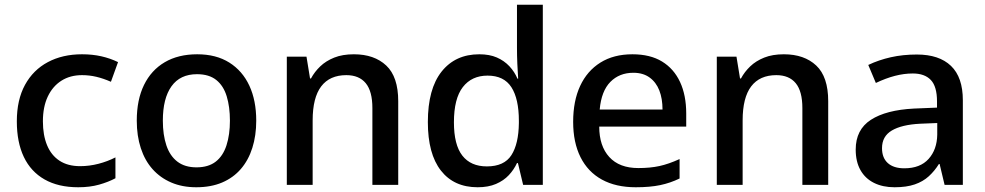

<svg xmlns="http://www.w3.org/2000/svg" viewBox="-20 -780 4155 810"><path d="M310 10Q226 10 168 -23Q110 -56 80.5 -118Q51 -180 51 -268Q51 -359 85.5 -422Q120 -485 182 -518Q244 -551 326 -551Q370 -551 407.5 -542.5Q445 -534 478 -518L448 -435Q416 -449 386.5 -456Q357 -463 326 -463Q276 -463 239 -439.5Q202 -416 181.5 -372.5Q161 -329 161 -268Q161 -210 178.5 -167.5Q196 -125 231 -102Q266 -79 318 -79Q357 -79 395.5 -89Q434 -99 467 -116V-28Q437 -12 398 -1Q359 10 310 10Z M1061 -271Q1061 -208 1044.5 -156Q1028 -104 996 -67Q964 -30 917 -10Q870 10 808 10Q749 10 702.5 -10Q656 -30 623.5 -66.5Q591 -103 574 -155Q557 -207 557 -271Q557 -359 587.5 -421.5Q618 -484 675 -517.5Q732 -551 812 -551Q892 -551 947.5 -516Q1003 -481 1032 -418.5Q1061 -356 1061 -271ZM667 -271Q667 -211 682 -166.5Q697 -122 728.5 -98Q760 -74 809 -74Q859 -74 890 -98Q921 -122 935.5 -167Q950 -212 950 -271Q950 -329 936.5 -373.5Q923 -418 892.5 -442.5Q862 -467 811 -467Q740 -467 703.5 -416Q667 -365 667 -271Z M1473 -551Q1559 -551 1609.5 -503.5Q1660 -456 1660 -353V0H1551V-324Q1551 -395 1523 -429Q1495 -463 1441 -463Q1371 -463 1335 -415.5Q1299 -368 1299 -272V0H1190V-541H1273L1288 -449H1292Q1307 -477 1331 -500Q1355 -523 1390 -537Q1425 -551 1473 -551Z M1995 10Q1895 10 1840 -60.5Q1785 -131 1785 -265Q1785 -405 1843 -478Q1901 -551 2002 -551Q2045 -551 2076 -537.5Q2107 -524 2129 -500.5Q2151 -477 2163 -448H2166Q2164 -476 2162.5 -510.5Q2161 -545 2161 -578V-760H2270V0H2187L2165 -92H2161Q2148 -64 2126.5 -41Q2105 -18 2072.5 -4Q2040 10 1995 10ZM2034 -78Q2107 -78 2137.5 -125.5Q2168 -173 2169 -261V-270Q2169 -363 2137.5 -412Q2106 -461 2037 -461Q1970 -461 1932.5 -412.5Q1895 -364 1895 -264Q1895 -169 1930.5 -123.5Q1966 -78 2034 -78Z M2648 -551Q2723 -551 2773 -520.5Q2823 -490 2849 -434Q2875 -378 2875 -301V-246H2508Q2508 -164 2550.5 -117.5Q2593 -71 2673 -71Q2723 -71 2762 -79.5Q2801 -88 2847 -109V-27Q2808 -8 2765 1Q2722 10 2662 10Q2578 10 2519 -22.5Q2460 -55 2429 -117Q2398 -179 2398 -266Q2398 -354 2427.5 -417.5Q2457 -481 2513 -516Q2569 -551 2648 -551ZM2652 -473Q2593 -473 2555 -434.5Q2517 -396 2510 -318H2775Q2775 -364 2761.5 -398.5Q2748 -433 2720.5 -453Q2693 -473 2652 -473Z M3287 -551Q3373 -551 3423.5 -503.5Q3474 -456 3474 -353V0H3365V-324Q3365 -395 3337 -429Q3309 -463 3255 -463Q3185 -463 3149 -415.5Q3113 -368 3113 -272V0H3004V-541H3087L3102 -449H3106Q3121 -477 3145 -500Q3169 -523 3204 -537Q3239 -551 3287 -551Z M3848 -550Q3942 -550 3992 -502Q4042 -454 4042 -357V0H3965L3944 -88H3941Q3923 -59 3898.5 -36.5Q3874 -14 3839 -2Q3804 10 3754 10Q3704 10 3667 -8.5Q3630 -27 3610 -62.5Q3590 -98 3590 -149Q3590 -233 3654 -274.5Q3718 -316 3836 -322L3933 -326V-352Q3933 -415 3907 -442.5Q3881 -470 3831 -470Q3794 -470 3755.5 -460Q3717 -450 3675 -430L3643 -506Q3687 -527 3738 -538.5Q3789 -550 3848 -550ZM3861 -258Q3784 -254 3742.5 -229.5Q3701 -205 3701 -155Q3701 -114 3725.5 -92Q3750 -70 3795 -70Q3862 -70 3897.5 -109.5Q3933 -149 3934 -212V-261Z"/></svg>

Font: Noto Sans Hebrew Thin Medium
Style: Regular
Weight: 500
Version: Version 3.001